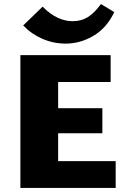

<svg xmlns="http://www.w3.org/2000/svg" viewBox="-20 -931 632 951"><path d="M553 0H81V-658H528V-525H268V-133H553ZM141 -271V-395H487V-271ZM305 -715Q245 -715 190.5 -738.5Q136 -762 95 -805L191 -898Q229 -860 266 -843Q303 -826 340 -826Q383 -826 415.5 -846.5Q448 -867 480 -911L546 -871Q509 -793 443.5 -754Q378 -715 305 -715Z"/></svg>

Font: Ysabeau Infant Black
Style: Regular
Weight: 900
Designer: Christian Thalmann (Catharsis Fonts)
Version: Version 2.001;gftools[0.9.30]; featfreeze: ss01,ss02,lnum